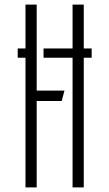

<svg xmlns="http://www.w3.org/2000/svg" viewBox="-20 -820 478 840"><path d="M57.5 -608H136.5V-567.5H57.5ZM170.5 -608H381V-567.5H170.5ZM91.5 0V-800H140.5V0ZM116.5 -378V-423.5H262L250 -378ZM297.5 0V-800H346.5V0Z"/></svg>

Font: Big Shoulders Stencil Text ExtraLight
Style: Regular
Weight: 250
Version: Version 2.001